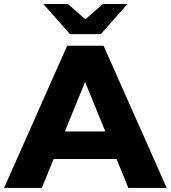

<svg xmlns="http://www.w3.org/2000/svg" viewBox="-32 -925 840 945"><path d="M298.6 -700H477.7L788.6 0H599.7L351 -609.8H422.6L173.9 0H-11.9ZM198.6 -277.8H549L596.6 -142.4H151.4ZM181.2 -905.4H302.1L441.4 -783.4H335.2L474.6 -905.4H595.4L464.3 -757H312.3Z"/></svg>

Font: iiserrat Thin
Style: Regular
Weight: 100
Designer: Akira Ohta
Foundry: Akira Ohta
Version: Version 1.200;Glyphs 3.3.1 (3343)